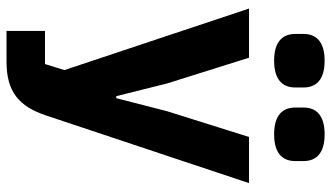

<svg xmlns="http://www.w3.org/2000/svg" viewBox="-228 -562 991 574"><g transform="rotate(90 267.0 -275.5)"><path d="M390 -525H528L326 81C299 162 256 200 165 200H73V85H172L190 27L6 -525H153L230 -280L268 -128H274L313 -280ZM162 -600C102 -600 82 -628 82 -663V-688C82 -723 102 -751 162 -751C222 -751 242 -723 242 -688V-663C242 -628 222 -600 162 -600ZM382 -600C322 -600 302 -628 302 -663V-688C302 -723 322 -751 382 -751C442 -751 462 -723 462 -688V-663C462 -628 442 -600 382 -600Z"/></g></svg>

Font: Plexus Sans Bold
Style: Regular
Weight: 700
Version: Version 2.001;PS 002.001;hotconv 1.0.70;makeotf.lib2.5.58329